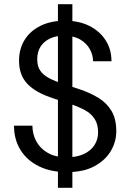

<svg xmlns="http://www.w3.org/2000/svg" viewBox="-20 -811 625 918"><path d="M257 87V-791H326V87ZM300 12Q223 12 166 -16Q109 -44 78 -94Q47 -144 47 -210H135Q135 -169 154 -134.5Q173 -100 209.5 -79.5Q246 -59 300 -59Q347 -59 380.5 -74.5Q414 -90 431.5 -117Q449 -144 449 -178Q449 -217 432.5 -242.5Q416 -268 386.5 -284Q357 -300 319 -313Q281 -326 237 -340Q150 -368 110.5 -410.5Q71 -453 71 -520Q71 -577 97.5 -620Q124 -663 173.5 -687.5Q223 -712 291 -712Q358 -712 407.5 -687Q457 -662 485 -618.5Q513 -575 513 -518H425Q425 -547 410 -575Q395 -603 364.5 -621.5Q334 -640 288 -640Q250 -641 220.5 -627.5Q191 -614 174.5 -589Q158 -564 158 -528Q158 -494 172.5 -473Q187 -452 214.5 -437.5Q242 -423 279 -411Q316 -399 361 -384Q412 -367 451.5 -342.5Q491 -318 513.5 -280Q536 -242 536 -183Q536 -133 509.5 -88.5Q483 -44 431 -16Q379 12 300 12Z"/></svg>

Font: DM Sans 10pt
Style: Regular
Weight: 400
Version: Version 4.004;gftools[0.9.30]